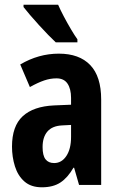

<svg xmlns="http://www.w3.org/2000/svg" viewBox="-20 -852 509 816"><path d="M230 -624Q317 -624 363.5 -575.5Q410 -527 410 -429V-66H316L295 -139H292Q268 -97 237 -76.5Q206 -56 158 -56Q112 -56 84 -80.5Q56 -105 43.5 -145Q31 -185 31 -229Q31 -316 76.5 -358Q122 -400 210 -404L282 -407V-436Q282 -474 267 -496.5Q252 -519 220 -519Q194 -519 167.5 -510Q141 -501 107 -482L66 -578Q144 -624 230 -624ZM244 -319Q202 -317 181.5 -293Q161 -269 161 -227Q161 -191 173.5 -175Q186 -159 210 -159Q242 -159 262 -189Q282 -219 282 -270V-321ZM227 -832Q236 -811 251 -782.5Q266 -754 282 -727Q298 -700 309 -685V-672H217Q204 -684 185 -703.5Q166 -723 145.5 -745.5Q125 -768 107.5 -788.5Q90 -809 80 -822V-832Z"/></svg>

Font: Noto Sans Malayalam UI ExtraCondensed
Style: Bold
Weight: 700
Width: 2
Designer: Jelle Bosma - Monotype Design Team
Foundry: Monotype Imaging Inc.
Version: Version 2.104; ttfautohint (v1.8.4.7-5d5b)